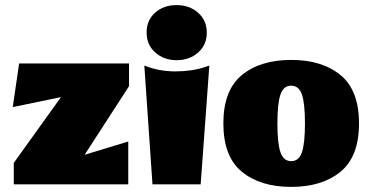

<svg xmlns="http://www.w3.org/2000/svg" viewBox="-20 -723 1453 753"><path d="M34 0V-84L219 -342L30 -303L55 -474H486V-385L312 -116L483 -168V0Z M784 -460 801 -466 767 0H578L546 -466Q603 -443 667.5 -443Q732 -443 784 -460ZM673 -487Q623 -487 589 -517Q555 -547 555 -595.5Q555 -644 588.5 -673.5Q622 -703 672.5 -703Q723 -703 757 -673Q791 -643 791 -595Q791 -547 757 -517Q723 -487 673 -487Z M928.5 -49.5Q856 -109 856 -239Q856 -369 928.5 -428.5Q1001 -488 1122 -488Q1243 -488 1315.5 -428.5Q1388 -369 1388 -239Q1388 -109 1315.5 -49.5Q1243 10 1122 10Q1001 10 928.5 -49.5ZM1080 -352.5Q1068 -318 1068 -239Q1068 -160 1080 -125.5Q1092 -91 1122 -91Q1152 -91 1164 -125.5Q1176 -160 1176 -239Q1176 -318 1164 -352.5Q1152 -387 1122 -387Q1092 -387 1080 -352.5Z"/></svg>

Font: Wendy One
Style: Regular
Weight: 400
Designer: Alejandro Inler
Foundry: Alejandro Inler
Version: 1.001